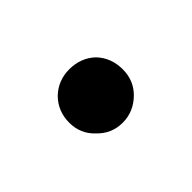

<svg xmlns="http://www.w3.org/2000/svg" viewBox="-37 -495 330 330"><g transform="rotate(-45 128.0 -330.0)"><path d="M193 -330Q193 -358 175 -377Q156 -395 128 -395Q101 -395 82 -377Q63 -358 63 -330Q63 -303 82 -285Q101 -265 128 -265Q155 -265 175 -285Q193 -303 193 -330Z"/></g></svg>

Font: Unageo
Style: Medium
Weight: 500
Designer: Richard Sepsi
Foundry: Richard Sepsi
Version: Version 2.000